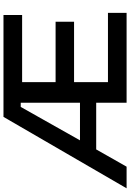

<svg xmlns="http://www.w3.org/2000/svg" viewBox="156 -896 740 1092"><g transform="rotate(-90 526.0 -350.0)"><path d="M487.8 -265.1V-602.1H463.9L273.9 -265.1ZM986.8 -700.2V-594.2H605V-403.8H948.2V-298.8H605V-106H999V0H487.8V-172.9H222.2L124 0H1L407.2 -700.2Z"/></g></svg>

Font: TruenoRg
Style: Book
Weight: 400
Designer: Julieta Ulanovsky
Foundry: Julieta Ulanovsky
Version: Version 3.001b